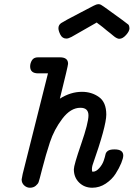

<svg xmlns="http://www.w3.org/2000/svg" viewBox="-20 -881 630 905"><path d="M82 -35.2Q82 -38.1 86.9 -61L206.1 -535.2H160.2Q122.1 -535.2 122.1 -567.9Q122.1 -583 130.6 -596.9Q139.2 -610.8 159.2 -610.8H262.2Q301.3 -610.8 300.8 -580.1Q300.8 -571.3 262.2 -416Q313 -448.2 366.2 -448.2Q412.1 -448.2 446.5 -423.6Q481 -398.9 481 -340.8Q481 -286.6 416 -102.1Q411.1 -84 415 -71.8H418.9Q433.1 -71.8 448.2 -88.9Q462.4 -105 468.8 -123.5Q475.1 -142.1 477.1 -152.6Q479 -163.1 488.5 -169.9Q498 -176.8 520 -176.8Q561 -176.8 561 -147.9Q561 -135.7 551.5 -112.3Q542 -88.9 524.9 -62Q507.8 -35.2 478.5 -15.6Q449.2 3.9 415 3.9Q377.9 3.9 353 -20.5Q328.1 -44.9 328.1 -83Q328.1 -102.1 362.5 -201.9Q397 -301.8 397 -336.9Q397 -373 358.9 -373Q313 -373 273.9 -321.5Q234.9 -270 215.3 -210.4Q195.8 -150.9 179.9 -88.9Q164.1 -26.9 162.1 -22.9Q159.2 -14.2 148.2 -5.1Q137.2 3.9 121.1 3.9Q106 3.9 94 -7.1Q82 -18.1 82 -35.2ZM255.4 -748Q255.4 -763.2 268.3 -772.2Q281.2 -781.2 364.3 -824.2Q399.4 -843.3 421.4 -854Q433.6 -860.8 444.3 -861.3Q450.2 -861.3 455.6 -858.6Q460.9 -856 468 -850.6Q475.1 -845.2 477.1 -844.2Q579.1 -771 585 -765.1Q589.8 -759.3 590.3 -748Q590.3 -733.9 574.2 -716.1Q558.1 -698.2 543 -698.2Q540 -698.2 537.1 -698.7Q534.2 -699.2 529.8 -701.7Q525.4 -704.1 522.2 -706.1Q519 -708 512.7 -713.6Q506.3 -719.2 500.7 -723.6Q495.1 -728 484.1 -736.6Q473.1 -745.1 464.4 -752.9Q460.4 -756.8 450.2 -763.9Q439.9 -771 436 -774.9Q332 -714.8 317.1 -707Q302.2 -699.2 293 -699.2Q273.9 -699.2 264.6 -717.5Q255.4 -735.8 255.4 -748Z"/></svg>

Font: CMU Typewriter Text
Style: BoldItalic
Weight: 700
Italic angle: -14.04°
Version: Version 0.7.0